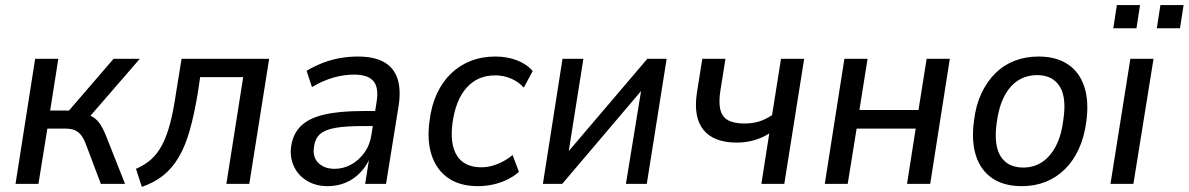

<svg xmlns="http://www.w3.org/2000/svg" viewBox="-20 -722 4668 754"><path d="M41 0 118 -491H209L177 -288H251L426 -491H529L321 -251L303 -276Q330 -272 346.5 -261.5Q363 -251 375.5 -231Q388 -211 401 -177L471 0H376L319 -151Q310 -176 299.5 -190Q289 -204 274 -210.5Q259 -217 235 -217H166L131 0Z M537 12 514 -59Q549 -74 574 -96.5Q599 -119 617 -153.5Q635 -188 648 -237Q661 -286 671 -355L693 -491H1037L959 0H869L935 -419H766L756 -352Q742 -269 724.5 -208Q707 -147 681.5 -104Q656 -61 621 -33Q586 -5 537 12Z M1267 9Q1220 9 1185.5 -12Q1151 -33 1134.5 -68Q1118 -103 1123 -145Q1130 -196 1161.5 -227Q1193 -258 1253 -272Q1313 -286 1405 -286H1466L1457 -227H1406Q1339 -227 1298 -220Q1257 -213 1237 -195.5Q1217 -178 1213 -144Q1207 -105 1230.5 -82Q1254 -59 1294 -59Q1328 -59 1358.5 -75.5Q1389 -92 1411 -122.5Q1433 -153 1439 -195L1459 -322Q1468 -378 1446.5 -403.5Q1425 -429 1370 -429Q1331 -429 1290 -417.5Q1249 -406 1205 -380L1184 -444Q1214 -462 1247.5 -475Q1281 -488 1316 -494Q1351 -500 1385 -500Q1448 -500 1486.5 -479Q1525 -458 1540 -416Q1555 -374 1546 -310L1496 0H1414L1431 -107H1435Q1420 -70 1394 -43.5Q1368 -17 1336 -4Q1304 9 1267 9Z M1857 9Q1786 9 1740 -23Q1694 -55 1675 -113Q1656 -171 1667 -248Q1674 -307 1695.5 -353.5Q1717 -400 1750.5 -432.5Q1784 -465 1828 -482.5Q1872 -500 1925 -500Q1972 -500 2010.5 -485Q2049 -470 2072 -443L2037 -378Q2016 -401 1987 -413.5Q1958 -426 1925 -426Q1889 -426 1861 -413.5Q1833 -401 1811.5 -376.5Q1790 -352 1776.5 -317.5Q1763 -283 1757 -239Q1746 -155 1775 -110Q1804 -65 1871 -65Q1902 -65 1934 -78Q1966 -91 1993 -113L2018 -47Q1999 -30 1972.5 -17Q1946 -4 1916.5 2.5Q1887 9 1857 9Z M2112 0 2189 -491H2271L2208 -94H2184L2522 -491H2598L2520 0H2438L2503 -398H2526L2188 0Z M2970 0 3001 -198Q2973 -180 2940.5 -171Q2908 -162 2874 -162Q2783 -162 2742.5 -212Q2702 -262 2717 -359L2738 -491H2829L2809 -366Q2802 -322 2808.5 -293Q2815 -264 2838 -250.5Q2861 -237 2904 -237Q2935 -237 2961 -245Q2987 -253 3012 -270L3047 -491H3138L3060 0Z M3219 0 3296 -491H3387L3355 -290H3587L3619 -491H3710L3633 0H3542L3576 -217H3344L3309 0Z M3993 9Q3923 9 3877.5 -21.5Q3832 -52 3813 -109.5Q3794 -167 3805 -248Q3812 -308 3834 -355Q3856 -402 3889 -434.5Q3922 -467 3965 -483.5Q4008 -500 4058 -500Q4128 -500 4173.5 -469.5Q4219 -439 4238 -382Q4257 -325 4246 -244Q4238 -184 4216.5 -137Q4195 -90 4162 -57.5Q4129 -25 4086.5 -8Q4044 9 3993 9ZM3998 -64Q4040 -64 4072.5 -85.5Q4105 -107 4127 -149.5Q4149 -192 4156 -253Q4169 -340 4141 -383.5Q4113 -427 4053 -427Q4011 -427 3978 -406Q3945 -385 3923.5 -343Q3902 -301 3894 -239Q3882 -151 3910 -107.5Q3938 -64 3998 -64Z M4341 0 4419 -491H4510L4431 0ZM4523 -611 4537 -702H4628L4614 -611ZM4352 -611 4366 -702H4457L4443 -611Z"/></svg>

Font: Nunito Sans 10pt SemiCondensed Medium
Style: Italic
Weight: 500
Width: 4
Italic angle: -9°
Designer: Vernon Adams
Foundry: Vernon Adams
Version: Version 3.101;gftools[0.9.27]